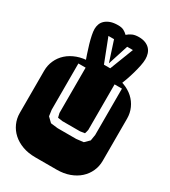

<svg xmlns="http://www.w3.org/2000/svg" viewBox="-227 -1057 1033 1167"><g transform="rotate(30 289.0 -474.0)"><path d="M364.3 -668.9Q413.6 -668.9 453.6 -654.3Q493.7 -639.6 521.7 -614.3Q549.8 -588.9 564.9 -554.9Q580.1 -521 580.1 -482.9V-186Q580.1 -147.9 564.9 -114Q549.8 -80.1 521.7 -54.7Q493.7 -29.3 453.6 -14.6Q413.6 0 364.3 0H213.9Q164.6 0 124.5 -14.6Q84.5 -29.3 56.4 -54.7Q28.3 -80.1 13.2 -114Q-2 -147.9 -2 -186V-482.9Q-2 -521 13.2 -554.9Q28.3 -588.9 56.4 -614.3Q84.5 -639.6 124.5 -654.3Q164.6 -668.9 213.9 -668.9ZM461.9 -625H410.2V-305.2Q409.2 -298.8 407 -291.5Q404.8 -284.2 402.8 -277.8L371.1 -272.9H246.1L213.9 -277.8L207 -307.1V-625H156.2V-299.8L162.1 -257.8L193.8 -227.1L243.2 -221.2H374L423.8 -227.1L455.1 -257.8L461.9 -299.8ZM317.4 -918.9Q332.5 -932.6 350.6 -940.4Q368.7 -948.2 395 -948.2Q421.9 -948.2 441.2 -940.4Q460.4 -932.6 472.7 -919.4Q484.9 -906.2 490.5 -888.4Q496.1 -870.6 496.1 -851.1Q496.1 -831.1 490.5 -803.7Q484.9 -776.4 476.6 -747.1Q468.3 -717.8 458.3 -689.5Q448.2 -661.1 439.5 -640.1H194.3Q184.1 -668.5 173.6 -699.5Q163.1 -730.5 154.8 -759.3Q146.5 -788.1 141.4 -813.2Q136.2 -838.4 136.2 -856Q136.2 -873.5 142.1 -889.9Q147.9 -906.2 161.6 -918.9Q175.3 -931.6 196.8 -939.5Q218.3 -947.3 250 -947.3Q274.4 -947.3 289.6 -939.5Q304.7 -931.6 317.4 -918.9ZM270 -861.3H230.5L294.4 -696.3H338.4L402.3 -861.3H362.3L316.4 -718.3Z"/></g></svg>

Font: Monofett
Style: Regular
Weight: 400
Designer: vernon adams
Foundry: vernon adams
Version: Version 1.000